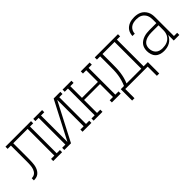

<svg xmlns="http://www.w3.org/2000/svg" viewBox="92 -1348 2316 2316"><g transform="rotate(-45 1250.0 -190.5)"><path d="M0 0V-37Q15 -37 29.5 -41Q44 -45 55.5 -54.5Q67 -64 75 -76.5Q83 -89 88 -103Q93 -117 95.5 -132Q98 -147 99 -161.5Q100 -176 100.5 -191Q101 -206 101 -221Q101 -232 101 -242.5Q101 -253 101 -264V-493H45V-530H481V-493H426V-37H481V0H330V-37H386V-493H141V-262Q141 -262 141 -262Q141 -262 141 -261V-253Q141 -233 140.5 -212Q140 -191 139 -170.5Q138 -150 135 -129.5Q132 -109 125 -89Q118 -69 106.5 -51.5Q95 -34 78.5 -21.5Q62 -9 41.5 -4.5Q21 0 0 0Z M519 0V-37H574V-493H519V-530H670V-493H614V-42L867 -530H981V-493H926V-37H981V0H830V-37H886V-488L633 0Z M1019 0V-37H1074V-493H1019V-530H1170V-493H1114V-294H1386V-493H1330V-530H1481V-493H1426V-37H1481V0H1330V-37H1386V-258H1114V-37H1170V0Z M1941 157V0H1559V157H1519V-37H1574Q1589 -71 1599.5 -107.5Q1610 -144 1615.5 -181Q1621 -218 1622 -256Q1623 -294 1623 -331V-493H1568V-530H1964V-493H1909V-37H1981V157ZM1617 -37H1869V-493H1663V-331Q1663 -294 1662 -256.5Q1661 -219 1656 -181.5Q1651 -144 1641.5 -107.5Q1632 -71 1617 -37Z M2215 8Q2185 8 2155.5 -1Q2126 -10 2105 -31Q2084 -52 2075 -81.5Q2066 -111 2066 -141Q2066 -165 2072.5 -188.5Q2079 -212 2093.5 -231Q2108 -250 2129 -263Q2150 -276 2172.5 -283.5Q2195 -291 2219 -294Q2243 -297 2268 -297H2386V-358Q2386 -377 2383 -395.5Q2380 -414 2372 -431Q2364 -448 2351 -462Q2338 -476 2321.5 -485Q2305 -494 2286 -497.5Q2267 -501 2248 -501Q2224 -501 2199.5 -496Q2175 -491 2155 -476.5Q2135 -462 2123.5 -439Q2112 -416 2112 -391H2072Q2073 -413 2079 -434Q2085 -455 2097 -472.5Q2109 -490 2126.5 -503Q2144 -516 2164 -524Q2184 -532 2205.5 -535Q2227 -538 2248 -538Q2272 -538 2296 -533.5Q2320 -529 2341 -518.5Q2362 -508 2379 -490.5Q2396 -473 2407 -451.5Q2418 -430 2422 -406Q2426 -382 2426 -358V-37H2481V0H2386V-96Q2376 -71 2358.5 -50.5Q2341 -30 2317.5 -16.5Q2294 -3 2267.5 2.5Q2241 8 2215 8ZM2227 -29Q2248 -29 2268.5 -32.5Q2289 -36 2308 -44.5Q2327 -53 2342.5 -67.5Q2358 -82 2368 -100Q2378 -118 2382 -138.5Q2386 -159 2386 -180V-260H2268Q2249 -260 2230 -258Q2211 -256 2193.5 -251Q2176 -246 2159 -237Q2142 -228 2129.5 -214Q2117 -200 2111.5 -181.5Q2106 -163 2106 -145Q2106 -121 2114 -98Q2122 -75 2139 -58.5Q2156 -42 2179.5 -35.5Q2203 -29 2227 -29Z"/></g></svg>

Font: Iosevka Slab Extralight
Style: Regular
Weight: 200
Monospace: yes
Designer: Belleve Invis
Foundry: Belleve Invis
Version: Version 11.1.1; ttfautohint (v1.8.3)